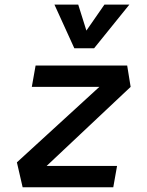

<svg xmlns="http://www.w3.org/2000/svg" viewBox="-20 -796 626 816"><path d="M535.2 -426.8 178.2 -90.8H477.5L461.4 0H76.2L51.8 -106L402.3 -426.8H115.2L131.3 -517.6H520.5ZM295.9 -590.8 211.4 -776.4H312.5L347.2 -666L423.8 -776.4H529.8L379.9 -590.8Z"/></svg>

Font: Cascadia Mono
Style: Italic
Weight: 400
Italic angle: -10°
Monospace: yes
Designer: Aaron Bell
Foundry: Saja Typeworks
Version: Version 2404.023; ttfautohint (v1.8.4)